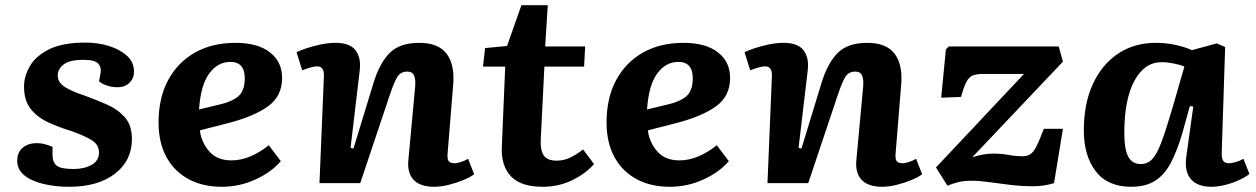

<svg xmlns="http://www.w3.org/2000/svg" viewBox="-20 -701 4808 735"><path d="M261 -54Q303 -54 331 -70Q359 -86 359 -117Q359 -148 329.5 -165.5Q300 -183 251 -200Q205 -214 164 -233Q123 -252 97.5 -284Q72 -316 72 -370Q72 -409 94.5 -448Q117 -487 168.5 -512.5Q220 -538 307 -538Q355 -538 397 -525Q439 -512 466 -487.5Q493 -463 493 -427Q493 -401 475.5 -384Q458 -367 430 -367Q408 -367 388 -374Q368 -381 359 -390L364 -415Q370 -442 356.5 -457Q343 -472 300 -472Q247 -472 224 -454.5Q201 -437 201 -412Q201 -385 229 -367.5Q257 -350 307 -334Q348 -319 389 -301Q430 -283 457.5 -252.5Q485 -222 485 -169Q485 -86 420 -36Q355 14 245 14Q191 14 145.5 3Q100 -8 73 -30Q46 -52 46 -85Q46 -119 67.5 -136Q89 -153 119 -153Q139 -153 155.5 -148Q172 -143 181 -139V-108Q181 -80 197 -67Q213 -54 261 -54Z M881 -537Q967 -537 1013.5 -500.5Q1060 -464 1060 -403Q1060 -333 1006 -294Q952 -255 851 -229L745 -202Q751 -156 781 -121.5Q811 -87 866 -87Q936 -87 1009 -145L1055 -84Q1019 -42 958 -14Q897 14 829 14Q755 14 700.5 -16Q646 -46 616.5 -101Q587 -156 587 -232Q587 -326 623.5 -394Q660 -462 726 -499.5Q792 -537 881 -537ZM917 -401Q917 -464 862 -464Q813 -464 780.5 -419Q748 -374 742 -282L821 -301Q869 -312 893 -333Q917 -354 917 -401Z M1795 -34Q1781 -23 1754.5 -12Q1728 -1 1698 6.5Q1668 14 1642 14Q1589 14 1564 -12Q1539 -38 1543 -86L1569 -366Q1572 -398 1565 -412.5Q1558 -427 1539 -427Q1513 -427 1500 -405Q1487 -383 1469 -328L1359 0H1203L1220 -411Q1221 -447 1194 -447Q1184 -447 1170 -443Q1156 -439 1137 -432L1115 -501Q1126 -507 1151 -515.5Q1176 -524 1206.5 -530.5Q1237 -537 1265 -537Q1320 -537 1341.5 -508Q1363 -479 1357 -431L1322 -135L1333 -132L1410 -384Q1433 -459 1471.5 -498Q1510 -537 1585 -537Q1658 -537 1689.5 -495.5Q1721 -454 1715 -379L1694 -120Q1691 -94 1697 -85Q1703 -76 1720 -76Q1730 -76 1745 -81Q1760 -86 1772 -93Z M1837 -517 1921 -525 1976 -681H2077L2067 -523H2220L2216 -446H2064L2050 -166Q2048 -128 2061 -107Q2074 -86 2111 -86Q2139 -86 2163.5 -98Q2188 -110 2212 -129L2254 -73Q2223 -37 2171 -11.5Q2119 14 2057 14Q1974 14 1936 -26Q1898 -66 1901 -138L1914 -446H1829Z M2596 -537Q2682 -537 2728.5 -500.5Q2775 -464 2775 -403Q2775 -333 2721 -294Q2667 -255 2566 -229L2460 -202Q2466 -156 2496 -121.5Q2526 -87 2581 -87Q2651 -87 2724 -145L2770 -84Q2734 -42 2673 -14Q2612 14 2544 14Q2470 14 2415.5 -16Q2361 -46 2331.5 -101Q2302 -156 2302 -232Q2302 -326 2338.5 -394Q2375 -462 2441 -499.5Q2507 -537 2596 -537ZM2632 -401Q2632 -464 2577 -464Q2528 -464 2495.5 -419Q2463 -374 2457 -282L2536 -301Q2584 -312 2608 -333Q2632 -354 2632 -401Z M3510 -34Q3496 -23 3469.5 -12Q3443 -1 3413 6.5Q3383 14 3357 14Q3304 14 3279 -12Q3254 -38 3258 -86L3284 -366Q3287 -398 3280 -412.5Q3273 -427 3254 -427Q3228 -427 3215 -405Q3202 -383 3184 -328L3074 0H2918L2935 -411Q2936 -447 2909 -447Q2899 -447 2885 -443Q2871 -439 2852 -432L2830 -501Q2841 -507 2866 -515.5Q2891 -524 2921.5 -530.5Q2952 -537 2980 -537Q3035 -537 3056.5 -508Q3078 -479 3072 -431L3037 -135L3048 -132L3125 -384Q3148 -459 3186.5 -498Q3225 -537 3300 -537Q3373 -537 3404.5 -495.5Q3436 -454 3430 -379L3409 -120Q3406 -94 3412 -85Q3418 -76 3435 -76Q3445 -76 3460 -81Q3475 -86 3487 -93Z M3612 -523H4033L4049 -465L3702 -99Q3745 -113 3782 -113Q3814 -113 3840.5 -108Q3867 -103 3896 -103Q3912 -103 3924 -110.5Q3936 -118 3947.5 -140.5Q3959 -163 3976 -208H4049L4015 0Q3977 12 3934.5 12Q3892 12 3849.5 7Q3807 2 3768.5 -3.5Q3730 -9 3701 -9Q3667 -9 3645 -3Q3623 3 3607 10L3563 -60L3900 -418H3747Q3720 -418 3705 -412.5Q3690 -407 3680 -388.5Q3670 -370 3659 -330L3583 -327L3601 -512Z M4657 -119Q4656 -95 4662.5 -85.5Q4669 -76 4685 -76Q4694 -76 4710 -80.5Q4726 -85 4740 -93L4763 -35Q4748 -23 4723 -11.5Q4698 0 4670 7Q4642 14 4618 14Q4564 14 4539 -15Q4514 -44 4521 -99L4548 -293L4535 -295L4506 -191Q4486 -123 4462 -77.5Q4438 -32 4402 -9Q4366 14 4310 14Q4220 14 4174.5 -45.5Q4129 -105 4129 -202Q4129 -304 4163.5 -379Q4198 -454 4260 -495.5Q4322 -537 4404 -537Q4444 -537 4480.5 -529Q4517 -521 4543 -509L4638 -535L4670 -521ZM4347 -73Q4373 -73 4391 -92Q4409 -111 4426.5 -158Q4444 -205 4469 -290L4514 -446Q4499 -453 4473 -458Q4447 -463 4427 -463Q4361 -463 4322.5 -391.5Q4284 -320 4284 -192Q4284 -130 4299 -101.5Q4314 -73 4347 -73Z"/></svg>

Font: Literata 7pt
Style: Bold Italic
Weight: 700
Italic angle: -2°
Designer: Latin by Veronika Burian and Jose Scaglione. Greek by Irene Vlachou. Cyrillic by Vera Evstafieva
Foundry: TypeTogether
Version: Version 3.002